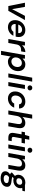

<svg xmlns="http://www.w3.org/2000/svg" viewBox="2380 -3142 995 5794"><g transform="rotate(90 2877.0 -245.5)"><path d="M163 0 63 -501H188L256 -113L459 -501H586L308 0Z M800 12Q734 12 685 -15Q636 -42 611 -91.5Q586 -141 588 -208Q589 -271 612 -326.5Q635 -382 675.5 -423.5Q716 -465 771 -489Q826 -513 892 -513Q959 -513 1006 -486Q1053 -459 1076.5 -412.5Q1100 -366 1098 -308Q1098 -286 1094 -263Q1090 -240 1085 -221H674L688 -299H979Q984 -336 971.5 -361.5Q959 -387 934.5 -401Q910 -415 876 -415Q839 -415 805 -398Q771 -381 746.5 -348Q722 -315 713 -265L708 -236Q700 -192 711 -158.5Q722 -125 749 -106Q776 -87 817 -87Q858 -87 889 -105.5Q920 -124 939 -153H1060Q1038 -106 999.5 -68.5Q961 -31 910 -9.5Q859 12 800 12Z M1158 0 1246 -501H1353L1349 -411Q1372 -442 1403 -464.5Q1434 -487 1472.5 -500Q1511 -513 1553 -513L1531 -386H1493Q1462 -386 1434 -379Q1406 -372 1383 -356Q1360 -340 1344.5 -313Q1329 -286 1321 -245L1278 0Z M1515 220 1642 -501H1750L1749 -428Q1769 -452 1795 -471.5Q1821 -491 1853.5 -502Q1886 -513 1926 -513Q1990 -513 2035.5 -483.5Q2081 -454 2105 -403.5Q2129 -353 2127 -289Q2126 -226 2103.5 -171.5Q2081 -117 2042 -75.5Q2003 -34 1951.5 -11Q1900 12 1840 12Q1803 12 1772.5 1Q1742 -10 1720.5 -29Q1699 -48 1686 -71L1635 220ZM1835 -92Q1883 -92 1920 -115.5Q1957 -139 1979.5 -180Q2002 -221 2003 -273Q2004 -311 1990 -342Q1976 -373 1948.5 -390.5Q1921 -408 1883 -408Q1835 -408 1797.5 -384Q1760 -360 1737.5 -319Q1715 -278 1713 -225Q1712 -186 1727 -156Q1742 -126 1769.5 -109Q1797 -92 1835 -92Z M2197 0 2324 -720H2444L2317 0Z M2457 0 2545 -501H2665L2577 0ZM2632 -580Q2598 -580 2577 -600.5Q2556 -621 2556 -651Q2556 -682 2577 -702.5Q2598 -723 2632 -723Q2665 -723 2686.5 -703Q2708 -683 2708 -651Q2708 -621 2686 -600.5Q2664 -580 2632 -580Z M2954 12Q2888 12 2838.5 -16Q2789 -44 2763.5 -94Q2738 -144 2740 -209Q2741 -274 2765 -329Q2789 -384 2830.5 -425.5Q2872 -467 2927 -490Q2982 -513 3046 -513Q3141 -513 3197.5 -462.5Q3254 -412 3254 -323H3128Q3127 -365 3099 -387.5Q3071 -410 3028 -410Q2983 -410 2946 -385.5Q2909 -361 2887 -318Q2865 -275 2863 -220Q2862 -190 2869.5 -165.5Q2877 -141 2891.5 -124.5Q2906 -108 2926.5 -99Q2947 -90 2972 -90Q3001 -90 3027 -100Q3053 -110 3073 -129.5Q3093 -149 3103 -177H3229Q3209 -121 3168 -78Q3127 -35 3072.5 -11.5Q3018 12 2954 12Z M3314 0 3440 -720H3560L3508 -423Q3540 -464 3587 -488.5Q3634 -513 3689 -513Q3750 -513 3789 -487.5Q3828 -462 3842 -412Q3856 -362 3843 -288L3792 0H3673L3721 -277Q3733 -342 3711.5 -376.5Q3690 -411 3634 -411Q3597 -411 3565 -393.5Q3533 -376 3511 -343Q3489 -310 3480 -263L3434 0Z M4135 0Q4078 0 4043 -18.5Q4008 -37 3996 -75Q3984 -113 3994 -170L4035 -400H3953L3971 -501H4053L4090 -632H4197L4173 -501H4310L4292 -400H4156L4114 -170Q4108 -131 4123 -116.5Q4138 -102 4173 -102H4240L4222 0Z M4339 0 4427 -501H4547L4459 0ZM4514 -580Q4480 -580 4459 -600.5Q4438 -621 4438 -651Q4438 -682 4459 -702.5Q4480 -723 4514 -723Q4547 -723 4568.5 -703Q4590 -683 4590 -651Q4590 -621 4568 -600.5Q4546 -580 4514 -580Z M4598 0 4686 -501H4792L4788 -419Q4819 -462 4866 -487.5Q4913 -513 4971 -513Q5035 -513 5073.5 -485Q5112 -457 5125 -407Q5138 -357 5126 -289L5075 0H4956L5004 -278Q5015 -341 4995 -376Q4975 -411 4917 -411Q4881 -411 4850 -394Q4819 -377 4797 -345.5Q4775 -314 4765 -268L4718 0Z M5361 232Q5296 232 5247.5 216Q5199 200 5173.5 168Q5148 136 5149 90Q5150 50 5170.5 17Q5191 -16 5228 -43Q5265 -70 5318 -90L5360 -33Q5310 -15 5287 11.5Q5264 38 5263 68Q5263 91 5276.5 107.5Q5290 124 5315.5 132Q5341 140 5376 140Q5431 140 5467.5 117Q5504 94 5505 53Q5506 27 5488 9.5Q5470 -8 5414 -12Q5368 -15 5331.5 -22.5Q5295 -30 5267 -40Q5239 -50 5219.5 -63Q5200 -76 5187 -90L5191 -113L5312 -218L5393 -188L5258 -76L5298 -137Q5310 -128 5322 -122Q5334 -116 5349.5 -111Q5365 -106 5388 -102.5Q5411 -99 5444 -96Q5509 -91 5547.5 -73Q5586 -55 5603 -25.5Q5620 4 5618 42Q5617 96 5584.5 139Q5552 182 5494 207Q5436 232 5361 232ZM5426 -151Q5369 -151 5330 -171Q5291 -191 5271.5 -225.5Q5252 -260 5254 -303Q5255 -362 5286.5 -409.5Q5318 -457 5371 -485Q5424 -513 5490 -513Q5547 -513 5585.5 -492.5Q5624 -472 5643 -437.5Q5662 -403 5661 -360Q5659 -301 5628 -253.5Q5597 -206 5544.5 -178.5Q5492 -151 5426 -151ZM5442 -243Q5491 -243 5523 -272Q5555 -301 5556 -347Q5557 -382 5534.5 -400.5Q5512 -419 5474 -419Q5425 -419 5392.5 -390.5Q5360 -362 5359 -315Q5358 -280 5380.5 -261.5Q5403 -243 5442 -243ZM5555 -413 5547 -501H5754L5740 -425Z"/></g></svg>

Font: DM Sans 18pt SemiBold
Style: Italic
Weight: 600
Italic angle: -10°
Designer: Colophon Foundry, Jonny Pinhorn
Foundry: Colophon Foundry
Version: Version 4.004;gftools[0.9.30]